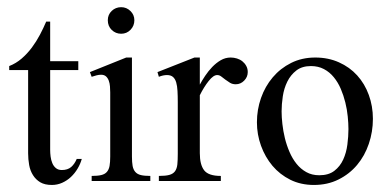

<svg xmlns="http://www.w3.org/2000/svg" viewBox="-20 -509 1095 540"><path d="M210 -62Q206.1 -47.9 198.2 -34.7Q190.4 -21.5 179.4 -11.2Q168.5 -1 154.8 5.1Q141.1 11.2 126 11.2Q106 11.2 93.3 3.7Q80.6 -3.9 72.8 -16.4Q64.9 -28.8 62 -44.9Q59.1 -61 59.1 -78.1V-312H5.9V-323.2Q24.9 -330.6 40.8 -344.2Q56.6 -357.9 69.6 -375.2Q82.5 -392.6 92.5 -411.6Q102.5 -430.7 109.9 -448.2H121.1V-336.9H200.2V-312H121.1V-86.9Q121.1 -78.6 122.3 -68.8Q123.5 -59.1 127 -50.5Q130.4 -42 137 -36.4Q143.6 -30.8 153.8 -30.8Q170.4 -30.8 180.2 -39.3Q189.9 -47.9 195.8 -62Z M357.9 -452.1Q357.9 -436.5 347.2 -425.3Q336.4 -414.1 320.8 -414.1Q305.2 -414.1 294.2 -424.8Q283.2 -435.5 283.2 -452.1Q283.2 -467.8 294.2 -478.3Q305.2 -488.8 320.8 -488.8Q335.9 -488.8 346.9 -478Q357.9 -467.3 357.9 -452.1ZM237.8 0V-14.2Q254.4 -14.2 264.6 -16.6Q274.9 -19 280.5 -25.4Q286.1 -31.7 288.1 -42.2Q290 -52.7 290 -68.8V-249Q290 -257.3 289.3 -266.1Q288.6 -274.9 285.9 -282.2Q283.2 -289.6 278.1 -294.2Q272.9 -298.8 264.2 -298.8Q258.3 -298.8 251.5 -297.1Q244.6 -295.4 237.8 -293L232.9 -306.2L335 -347.2H351.1V-68.8Q351.1 -52.7 353 -42.2Q355 -31.7 360.6 -25.4Q366.2 -19 376.2 -16.6Q386.2 -14.2 402.8 -14.2V0Z M676.8 -306.2Q676.8 -292.5 666.7 -282.2Q656.7 -272 643.1 -272Q633.8 -272 627 -276.1Q620.1 -280.3 614 -284.9Q607.9 -289.6 602.5 -293.7Q597.2 -297.9 590.8 -297.9Q580.1 -297.9 566.9 -281.2Q553.7 -264.6 542 -241.2V-78.1Q542 -45.9 554.2 -30Q566.4 -14.2 601.1 -14.2V0H426.8V-14.2Q445.8 -14.2 456.3 -17.1Q466.8 -20 472.2 -27.3Q477.5 -34.7 478.8 -46.6Q480 -58.6 480 -76.2V-221.7Q480 -239.3 479.2 -253.2Q478.5 -267.1 475.6 -277.1Q472.7 -287.1 466.6 -292.5Q460.4 -297.9 449.7 -297.9Q439 -297.9 426.8 -293L422.9 -306.2L526.9 -347.2H542V-271Q548.3 -282.7 557.1 -295.9Q565.9 -309.1 576.9 -320.6Q587.9 -332 600.8 -339.6Q613.8 -347.2 628.9 -347.2Q637.7 -347.2 646.5 -344.5Q655.3 -341.8 661.9 -336.4Q668.5 -331.1 672.6 -323.5Q676.8 -315.9 676.8 -306.2Z M1028.8 -174.8Q1028.8 -138.2 1017.3 -104.5Q1005.9 -70.8 984.4 -45.2Q962.9 -19.5 932.1 -4.2Q901.4 11.2 862.8 11.2Q826.2 11.2 796.6 -3.4Q767.1 -18.1 746.3 -42.7Q725.6 -67.4 714.1 -99.1Q702.6 -130.9 702.6 -165Q702.6 -200.7 714.1 -233.4Q725.6 -266.1 747.1 -291.5Q768.6 -316.9 798.8 -332Q829.1 -347.2 866.7 -347.2Q903.3 -347.2 933.3 -333.7Q963.4 -320.3 984.6 -296.9Q1005.9 -273.4 1017.3 -241.9Q1028.8 -210.4 1028.8 -174.8ZM960 -146Q960 -162.1 958 -181.6Q956.1 -201.2 951.2 -220.9Q946.3 -240.7 938.5 -259Q930.7 -277.3 918.9 -291.7Q907.2 -306.2 891.1 -314.7Q875 -323.2 854.5 -323.2Q829.6 -323.2 813.5 -310.8Q797.4 -298.3 788.1 -279.5Q778.8 -260.7 775.4 -238.3Q772 -215.8 772 -195.8Q772 -179.7 774.2 -160.2Q776.4 -140.6 781.2 -120.6Q786.1 -100.6 794.2 -81.8Q802.2 -63 814 -48.3Q825.7 -33.7 841.6 -24.9Q857.4 -16.1 877.9 -16.1Q904.3 -16.1 920.4 -28.6Q936.5 -41 945.3 -60.3Q954.1 -79.6 957 -102.5Q960 -125.5 960 -146Z"/></svg>

Font: Scheherazade
Style: Regular
Weight: 400
Designer: SIL International
Foundry: SIL International
Version: Version 2.100 (build 932/914)